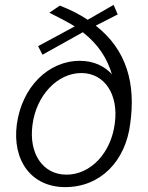

<svg xmlns="http://www.w3.org/2000/svg" viewBox="-20 -756 606 786"><path d="M513 -249C536 -412 500 -551 372 -651L462 -697L445 -736L339 -675C306 -697 269 -716 225 -733L182 -704C220 -685 255 -667 286 -648L136 -567L154 -532L319 -624C384 -573 419 -516 438 -452C408 -485 364 -507 307 -507C177 -507 70 -399 49 -248C29 -98 109 10 247 10C392 10 494 -97 513 -249ZM252 -41C155 -41 97 -128 113 -245C128 -364 214 -457 313 -457C409 -457 466 -368 450 -251C435 -131 352 -41 252 -41Z"/></svg>

Font: United Sans ExtraLight
Style: Italic
Weight: 200
Italic angle: -8°
Designer: Pablo Impallari, Rodrigo Fuenzalida (Modified by Dan O. Williams)
Version: Version 1.000;PS 001.000;hotconv 1.0.88;makeotf.lib2.5.64775